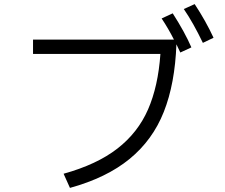

<svg xmlns="http://www.w3.org/2000/svg" viewBox="-20 -887 1096 936"><path d="M929 -867Q983 -785 1021 -703L969 -678Q922 -776 876 -843ZM822 -822Q881 -730 913 -656L859 -631L840 -671Q833 -479 778.5 -341.5Q724 -204 611.5 -112Q499 -20 321 29L290 -40Q452 -85 552 -162.5Q652 -240 701.5 -353Q751 -466 762 -624H141V-694H828Q800 -749 768 -797Z"/></svg>

Font: PlemolJP
Style: Regular
Weight: 400
Monospace: yes
Version: v2.0.4; ttfautohint (v1.8.4.7-5d5b-dirty) -l 6 -r 45 -G 200 